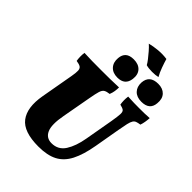

<svg xmlns="http://www.w3.org/2000/svg" viewBox="-296 -1192 1336 1336"><g transform="rotate(45 372.5 -523.5)"><path d="M337 9Q191 9 139 -59.5Q87 -128 110 -259L153 -501Q160 -540 159 -560Q158 -580 145.5 -588.5Q133 -597 104 -601Q101 -618 100.5 -638.5Q100 -659 103 -679Q140 -677 181.5 -676.5Q223 -676 271 -676Q310 -676 354.5 -676.5Q399 -677 443 -679Q443 -660 440 -640.5Q437 -621 429 -601Q402 -598 388 -589.5Q374 -581 366.5 -556.5Q359 -532 350 -481L311 -266Q292 -165 312.5 -118.5Q333 -72 385 -72Q450 -72 484.5 -126Q519 -180 534 -267L571 -477Q580 -530 581 -554Q582 -578 571.5 -586.5Q561 -595 534 -601Q531 -619 530.5 -638Q530 -657 533 -679Q565 -677 593.5 -676.5Q622 -676 641 -676Q673 -676 695.5 -676.5Q718 -677 745 -679Q744 -660 740.5 -639Q737 -618 731 -601Q710 -598 697.5 -593.5Q685 -589 677 -576.5Q669 -564 663 -538Q657 -512 649 -466L616 -277Q598 -174 565.5 -111Q533 -48 478.5 -19.5Q424 9 337 9ZM386 -719Q340 -719 315 -746.5Q290 -774 294 -819Q297 -854 317.5 -872Q338 -890 378 -890Q425 -890 450 -863Q475 -836 469 -789Q460 -719 386 -719ZM623 -718Q577 -718 552 -744Q527 -770 529 -813Q534 -890 619 -890Q664 -890 689 -863.5Q714 -837 709 -789Q703 -718 623 -718ZM586 -924Q563 -918 528.5 -918Q494 -918 470 -925Q462 -940 446 -960.5Q430 -981 411 -1003Q392 -1025 374 -1041Q409 -1050 451.5 -1054Q494 -1058 536 -1052Q544 -1024 557 -988Q570 -952 586 -924Z"/></g></svg>

Font: Vollkorn Black
Style: Italic
Weight: 900
Italic angle: -11°
Designer: Friedrich Althausen
Foundry: Friedrich Althausen
Version: Version 5.000; ttfautohint (v1.8.3)